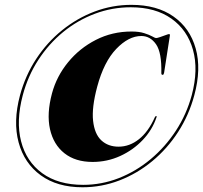

<svg xmlns="http://www.w3.org/2000/svg" viewBox="-20 -748 838 792"><path d="M320.5 24.5Q216 24.5 148 -25Q80 -74.5 56.8 -160.5Q33.5 -246.5 62.5 -355Q84.5 -436.5 129.2 -504.8Q174 -573 235.8 -623Q297.5 -673 370.5 -700.5Q443.5 -728 522 -728Q627 -728 695.2 -680.2Q763.5 -632.5 787.2 -548.2Q811 -464 781.5 -355Q759.5 -273 714.8 -203.8Q670 -134.5 608 -83.2Q546 -32 472.8 -3.8Q399.5 24.5 320.5 24.5ZM323 14.5Q399 14.5 470 -13.2Q541 -41 601.2 -91.2Q661.5 -141.5 705.5 -208.8Q749.5 -276 771 -355.5Q799 -460.5 776 -542.5Q753 -624.5 687 -671.2Q621 -718 519.5 -718Q442.5 -718 371.2 -691.2Q300 -664.5 240.5 -615.8Q181 -567 138 -500.8Q95 -434.5 74 -355.5Q45.5 -248.5 67 -165Q88.5 -81.5 154.2 -33.5Q220 14.5 323 14.5ZM625.5 -264Q608.5 -212.5 569 -170.8Q529.5 -129 475.8 -104.5Q422 -80 362 -80Q291 -80 245.8 -115.8Q200.5 -151.5 186.2 -215.2Q172 -279 194.5 -363Q213.5 -433.5 260.8 -491.2Q308 -549 375.5 -583.5Q443 -618 522.5 -618Q554 -618 575 -611.2Q596 -604.5 608 -597.8Q620 -591 623.5 -591Q628.5 -591 640.2 -595Q652 -599 663.2 -603.2Q674.5 -607.5 677.5 -607.5Q682 -607.5 680.5 -599.5L657 -448.5Q655.5 -440 652 -439.5Q645.5 -438 645.5 -446.5Q647.5 -531 623.8 -565.2Q600 -599.5 563 -599.5Q510.5 -599.5 459.5 -546.2Q408.5 -493 381 -390.5Q358 -304.5 364 -249.8Q370 -195 398 -169Q426 -143 469 -143Q514.5 -143 553.2 -173.8Q592 -204.5 619 -265Q622 -269.5 624 -269.5Q627.5 -269.5 625.5 -264Z"/></svg>

Font: Fraunces 144pt S000 Black
Style: Italic
Weight: 900
Italic angle: -16°
Version: Version 1.000; ttfautohint (v1.8.3)